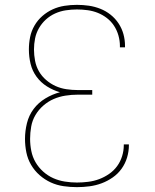

<svg xmlns="http://www.w3.org/2000/svg" viewBox="-20 -763 640 791"><path d="M297 8Q270 8 242 4Q214 0 189 -11.5Q164 -23 143 -41.5Q122 -60 108 -84Q94 -108 88.5 -135.5Q83 -163 83 -191Q83 -223 91 -255.5Q99 -288 118.5 -314Q138 -340 167 -357.5Q196 -375 227 -383Q199 -391 173.5 -407Q148 -423 130.5 -447Q113 -471 106 -500Q99 -529 99 -559Q99 -585 104 -610Q109 -635 122 -657.5Q135 -680 154.5 -697Q174 -714 197 -724.5Q220 -735 245.5 -739Q271 -743 297 -743Q322 -743 346 -739.5Q370 -736 393 -727Q416 -718 435.5 -702.5Q455 -687 468.5 -666.5Q482 -646 488.5 -622.5Q495 -599 495 -574Q495 -573 495 -571.5Q495 -570 495 -568H474Q474 -569 474 -570.5Q474 -572 474 -574Q474 -595 468 -616.5Q462 -638 450 -656.5Q438 -675 420.5 -688.5Q403 -702 383 -710Q363 -718 341 -721Q319 -724 297 -724Q274 -724 251 -720.5Q228 -717 207 -707.5Q186 -698 169 -682.5Q152 -667 140.5 -647Q129 -627 124.5 -604.5Q120 -582 120 -559Q120 -536 124.5 -512.5Q129 -489 140.5 -469Q152 -449 170 -433.5Q188 -418 209 -408.5Q230 -399 253.5 -395.5Q277 -392 300 -392H360V-373H300Q275 -373 249.5 -369Q224 -365 201 -355Q178 -345 158.5 -328Q139 -311 126 -289Q113 -267 108.5 -241.5Q104 -216 104 -191Q104 -166 109 -141Q114 -116 126.5 -94.5Q139 -73 158 -56Q177 -39 199.5 -29Q222 -19 247 -15Q272 -11 297 -11Q320 -11 343.5 -14Q367 -17 388.5 -25Q410 -33 429.5 -46.5Q449 -60 462.5 -78.5Q476 -97 483 -119.5Q490 -142 490 -165Q490 -166 490 -166.5Q490 -167 490 -168H511Q511 -167 511 -166.5Q511 -166 511 -165Q511 -139 503.5 -114Q496 -89 481 -68Q466 -47 444.5 -32Q423 -17 399 -8Q375 1 349 4.5Q323 8 297 8Z"/></svg>

Font: Iosevka Curly Thin Extended
Style: Regular
Weight: 100
Width: 7
Monospace: yes
Designer: Belleve Invis
Foundry: Belleve Invis
Version: Version 11.1.0; ttfautohint (v1.8.3)